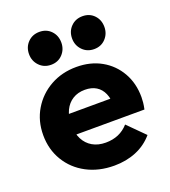

<svg xmlns="http://www.w3.org/2000/svg" viewBox="-133 -813 815 922"><g transform="rotate(-20 274.0 -352.5)"><path d="M294 11Q215 11 153.5 -21.5Q92 -54 57 -112Q22 -170 22 -243Q22 -316 56.5 -373.5Q91 -431 150 -464Q209 -497 283 -497Q355 -497 410 -466Q465 -435 496.5 -380Q528 -325 528 -254Q528 -241 526.5 -226.5Q525 -212 521 -193L102 -192V-297L456 -298L390 -254Q389 -296 377 -323.5Q365 -351 341.5 -365.5Q318 -380 284 -380Q248 -380 221.5 -363.5Q195 -347 180.5 -317Q166 -287 166 -244Q166 -201 181.5 -170.5Q197 -140 225.5 -123.5Q254 -107 293 -107Q329 -107 358 -119.5Q387 -132 409 -157L493 -73Q457 -31 406 -10Q355 11 294 11ZM174 -548Q138 -548 114.5 -572.5Q91 -597 91 -632Q91 -668 114.5 -692Q138 -716 174 -716Q210 -716 233 -692Q256 -668 256 -632Q256 -597 233 -572.5Q210 -548 174 -548ZM394 -548Q358 -548 334.5 -572.5Q311 -597 311 -632Q311 -668 334.5 -692Q358 -716 394 -716Q430 -716 453 -692Q476 -668 476 -632Q476 -597 453 -572.5Q430 -548 394 -548Z"/></g></svg>

Font: Outfit Thin
Style: Bold
Weight: 700
Version: Version 1.100;gftools[0.9.27]